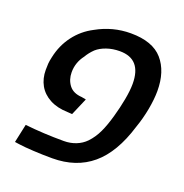

<svg xmlns="http://www.w3.org/2000/svg" viewBox="-119 -748 831 865"><g transform="rotate(20 296.5 -316.0)"><path d="M61.5 1 40.5 -2 59.6 -90.8Q147.5 -81.1 245.1 -81.1Q276.9 -81.1 303.7 -91.8Q330.6 -102.5 350.1 -122.6Q374.5 -148.4 390.6 -182.6Q406.7 -216.8 420.4 -266.1Q432.6 -308.6 440.9 -352.8Q449.2 -397 449.2 -429.2Q449.2 -547.9 345.2 -547.9Q311 -547.9 282.2 -537.8Q253.4 -527.8 234.9 -511.2Q214.8 -491.7 202.1 -469.7Q172.9 -431.6 172.9 -384.8Q172.9 -349.1 192.6 -323.2Q212.4 -297.4 253.9 -294.9L274.9 -291L239.3 -208L216.8 -209.5Q166.5 -210.9 131.1 -230Q95.7 -249 77.6 -281.2Q59.6 -313.5 59.6 -354.5Q59.6 -371.6 60.5 -384.8Q61.5 -397.9 65.9 -417Q78.6 -477.5 113.8 -524.2Q148.9 -570.8 201.2 -597.7Q277.8 -640.6 364.3 -640.6Q469.2 -640.6 517.1 -585.7Q564.9 -530.8 564.9 -437Q564.9 -397.5 555.7 -347.9Q546.4 -298.3 530.3 -252.9Q489.3 -117.7 413.3 -54Q337.4 9.8 223.1 9.8Q176.8 9.8 132.6 7.3Q88.4 4.9 61.5 1Z"/></g></svg>

Font: Viking Open Sans Light
Style: Bold Italic
Weight: 600
Italic angle: -12°
Foundry: Ascender Corporation
Version: Version 2.000